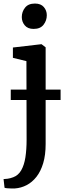

<svg xmlns="http://www.w3.org/2000/svg" viewBox="-30 -816 376 1079"><path d="M54 243Q46.5 243.5 34 243.2Q21.5 243 10.2 242Q-1 241 -4.5 239L-10 190.5Q-2.5 190.5 12.5 188.5Q27.5 186.5 44.5 180Q73 169.5 89.5 140.5Q106 111.5 112.8 67.8Q119.5 24 119.5 -31L118.5 -472.5L42.5 -491V-549L201.5 -567.5H203.5L226.5 -550V-7Q226.5 55 212.8 101Q199 147 174.8 177.8Q150.5 208.5 119.5 224.5Q88.5 240.5 54 243ZM158.5 -653.5Q126 -653.5 109.2 -673.5Q92.5 -693.5 92.5 -720Q92.5 -750 110.8 -773Q129 -796 166 -796H167Q199.5 -796 216.2 -776.5Q233 -757 233 -730.5Q233 -700.5 214.8 -677Q196.5 -653.5 159.5 -653.5ZM310.5 -312.5V-254H30.5V-312.5Z"/></svg>

Font: Merriweather Medium
Style: Regular
Weight: 500
Version: Version 2.100